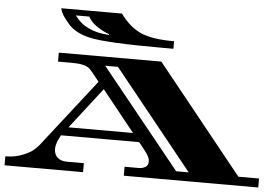

<svg xmlns="http://www.w3.org/2000/svg" viewBox="-67 -843 1321 916"><g transform="rotate(5 593.5 -385.0)"><path d="M1201 -43V0H557V-43H623Q644 -43 657 -51.5Q670 -60 670 -79Q670 -98 647 -127L616 -166H242Q219 -127 219 -99.5Q219 -72 236 -57.5Q253 -43 280 -43H362V0H-14V-43Q34 -43 73.5 -60Q113 -77 128 -94L144 -111L398 -436L370 -471Q356 -488 348 -496Q325 -515 267 -515H197V-558H688L1102 -43ZM423 -515 804 -43H864L484 -515ZM426 -403 274 -207H583ZM740 -660V-624H686Q416 -624 338 -642Q267 -658 232 -700Q199 -738 193 -760L190 -770H481Q522 -712 576.5 -686Q631 -660 740 -660ZM428 -663V-667Q400 -676 369.5 -696.5Q339 -717 327 -742H263Q313 -669 428 -663Z"/></g></svg>

Font: Diplomata SC
Style: Regular
Weight: 400
Width: 7
Designer: Eduardo Rodriguez Tunni
Foundry: Eduardo Rodriguez Tunni
Version: Version 1.001